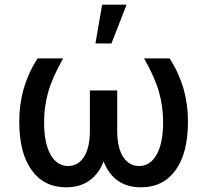

<svg xmlns="http://www.w3.org/2000/svg" viewBox="-20 -797 893 827"><path d="M391.1 -609.9 419.9 -776.9H525.4L460 -609.9ZM141.6 -545.4H252Q205.6 -463.9 187.7 -400.9Q169.9 -337.9 169.9 -270Q169.9 -181.2 197.5 -131.6Q225.1 -82 273.4 -82Q316.9 -82 342 -121.6Q367.2 -161.1 367.2 -233.9V-407.2H484.9V-233.9Q484.9 -161.1 510.3 -121.6Q535.6 -82 579.1 -82Q627.4 -82 655 -131.6Q682.6 -181.2 682.6 -270Q682.6 -337.9 664.8 -400.9Q647 -463.9 600.6 -545.4H710.9Q789.6 -422.4 789.6 -274.9Q790 -138.7 736.6 -64.5Q683.1 9.8 587.4 9.8Q470.2 9.8 426.3 -101.6Q405.3 -47.4 364.5 -18.8Q323.7 9.8 265.1 9.8Q169.4 9.8 116 -64.5Q62.5 -138.7 63 -274.9Q63 -422.4 141.6 -545.4Z"/></svg>

Font: Interop Med
Style: Regular
Weight: 500
Designer: Rasmus Andersson, Google, Jang Haemin
Foundry: jhaemin
Version: Version 1.007